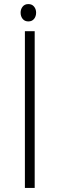

<svg xmlns="http://www.w3.org/2000/svg" viewBox="-20 -921 293 941"><path d="M150 -768V0H102V-768ZM119 -816Q101 -816 91 -828.5Q81 -841 81 -859Q81 -876 91 -888.5Q101 -901 119 -901Q137 -901 147 -888.5Q157 -876 157 -859Q157 -841 147 -828.5Q137 -816 119 -816Z"/></svg>

Font: Yaldevi ExtraLight
Style: Regular
Weight: 200
Designer: Sol Matas, Rajitha Manaperi, Kosala Senevirathne
Foundry: Mooniak
Version: Version 1.100